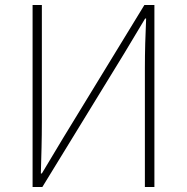

<svg xmlns="http://www.w3.org/2000/svg" viewBox="-20 -746 745 766"><path d="M110 0H149L475 -532L559 -672H563C560 -604 558 -542 558 -473V0H596V-726H556L231 -194L147 -54H143C145 -124 147 -191 147 -259V-726H110Z"/></svg>

Font: Source Han Sans JP ExtraLight
Style: Regular
Weight: 250
Designer: Ryoko NISHIZUKA 西塚涼子 (kana, bopomofo & ideographs); Paul D. Hunt (Latin, Greek & Cyrillic); Sandoll Communications 산돌커뮤니
Foundry: Adobe
Version: Version 2.001;hotconv 1.0.107;makeotfexe 2.5.65593